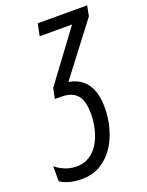

<svg xmlns="http://www.w3.org/2000/svg" viewBox="-221 -609 708 922"><g transform="rotate(-20 133.5 -147.5)"><path d="M35.6 240.2Q-1.5 240.2 -28.8 232.4Q-56.2 224.6 -74.7 211.9V135.3Q-59.6 147.5 -42.5 156.5Q-25.4 165.5 -6.8 170.2Q11.7 174.8 30.3 174.8Q69.8 174.8 98.6 156.2Q127.4 137.7 145.8 106.2Q164.1 74.7 173.1 36.4Q182.1 -2 182.1 -41.5Q182.1 -84 171.1 -111.3Q160.2 -138.7 136.5 -152.1Q112.8 -165.5 75.2 -165.5H43L54.2 -218.8L243.2 -473.6H77.6L90.3 -535.2H342.8L332.5 -482.9L132.3 -220.2Q175.3 -212.9 202.1 -189.9Q229 -167 241.7 -130.6Q254.4 -94.2 254.4 -45.9Q254.4 8.3 240.2 59.6Q226.1 110.8 198.2 151.6Q170.4 192.4 129.6 216.3Q88.9 240.2 35.6 240.2Z"/></g></svg>

Font: Open Sans Condensed
Style: Italic
Weight: 400
Width: 3
Italic angle: -12°
Designer: Monotype Design Team
Foundry: Monotype Imaging Inc.
Version: Version 3.000